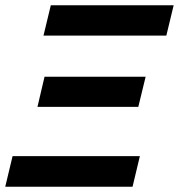

<svg xmlns="http://www.w3.org/2000/svg" viewBox="-28 -713 683 733"><path d="M-8 0 20 -117H506L478 0ZM115 -305 142 -420H528L500 -305ZM138 -577 166 -693H635L607 -577Z"/></svg>

Font: Ubuntu Sans
Style: Bold Italic
Weight: 700
Italic angle: -13.5°
Designer: Dalton Maag Ltd
Foundry: Dalton Maag Ltd
Version: Version 1.006